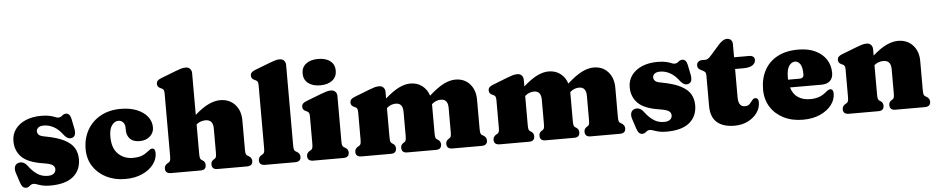

<svg xmlns="http://www.w3.org/2000/svg" viewBox="-42 -1068 6809 1396"><g transform="rotate(-5 3362.0 -370.0)"><path d="M270 -425Q241.5 -425 228.5 -413.8Q215.5 -402.5 215.5 -387.5Q215.5 -373.5 226.2 -362Q237 -350.5 271 -345Q361 -328.5 411.2 -302.2Q461.5 -276 482 -240.5Q502.5 -205 502.5 -160Q502.5 -79 446.5 -32.5Q390.5 14 278 14Q244 14 221.2 8.2Q198.5 2.5 183.5 -3.2Q168.5 -9 157.5 -9Q145.5 -9 137.8 -3.2Q130 2.5 122.2 8.5Q114.5 14.5 102.5 14.5Q88.5 14.5 78.8 5.5Q69 -3.5 61.5 -25L39.5 -92Q28.5 -122 34 -142Q39.5 -162 57.5 -169Q97 -183 127 -143.5Q156 -104 189.5 -81Q223 -58 266.5 -58Q296 -58 310.8 -70Q325.5 -82 325.5 -101.5Q325.5 -120 309.8 -131.8Q294 -143.5 244.5 -151.5Q132 -168 85.8 -214.2Q39.5 -260.5 39.5 -331Q39.5 -381 67.2 -418.5Q95 -456 143.8 -476.5Q192.5 -497 255.5 -497Q295 -497 318.8 -491.2Q342.5 -485.5 356.2 -479.5Q370 -473.5 379 -473.5Q397 -473.5 409 -485.2Q421 -497 438 -497Q450 -497 459.5 -488Q469 -479 474 -457.5L488.5 -386Q494 -360 489.5 -342Q485 -324 467 -318Q435.5 -307.5 405 -348Q375 -388 340.2 -406.5Q305.5 -425 270 -425Z M1059 -342.5Q1059 -304 1030.2 -277.8Q1001.5 -251.5 953.5 -251.5Q907 -251.5 883.8 -276.2Q860.5 -301 860.5 -339.5V-355.5Q860.5 -382 847 -397Q833.5 -412 811.5 -412Q785 -412 764.8 -384.8Q744.5 -357.5 744.5 -301.5Q744.5 -218 787.5 -176Q830.5 -134 895 -134Q927.5 -134 952.8 -141.5Q978 -149 1003 -169Q1018 -181 1025.5 -185.2Q1033 -189.5 1040 -189.5Q1062 -188.5 1062 -155Q1062 -110.5 1032.2 -71.8Q1002.5 -33 949.5 -9.5Q896.5 14 826.5 14Q750 14 689.2 -16.2Q628.5 -46.5 593 -100.8Q557.5 -155 557.5 -227.5Q557.5 -305 591.8 -366Q626 -427 688.8 -462Q751.5 -497 837 -497Q905.5 -497 955.2 -476.2Q1005 -455.5 1032 -420.5Q1059 -385.5 1059 -342.5Z M1377 -710V-406Q1434.5 -456.5 1479.2 -476.8Q1524 -497 1562 -497Q1629 -497 1670 -452.8Q1711 -408.5 1711 -337V-123.5Q1711 -100.5 1714.2 -91.8Q1717.5 -83 1725 -78.5L1734 -73.5Q1757 -59.5 1757 -36.5Q1757 0 1714.5 0H1499.5Q1459 0 1459 -37.5Q1459 -58.5 1477 -70.5L1486 -76Q1493.5 -80.5 1496.2 -89.8Q1499 -99 1499 -123.5V-296.5Q1499 -360.5 1443.5 -360.5Q1427 -360.5 1409.2 -354.8Q1391.5 -349 1377 -336V-123.5Q1377 -99 1380 -89.8Q1383 -80.5 1390.5 -76L1399.5 -70.5Q1417 -58.5 1417 -37.5Q1417 0 1377 0H1161.5Q1119 0 1119 -36.5Q1119 -60 1142.5 -73.5L1151.5 -78.5Q1158.5 -83 1161.8 -91.8Q1165 -100.5 1165 -123.5V-580.5Q1165 -600 1160.2 -607.2Q1155.5 -614.5 1146.5 -618.5L1137.5 -622.5Q1115 -632.5 1115 -654.5Q1115 -668.5 1123 -677.5Q1131 -686.5 1150.5 -694L1259 -736Q1284.5 -746 1300.5 -750.5Q1316.5 -755 1333.5 -755Q1354 -755 1365.5 -742.2Q1377 -729.5 1377 -710Z M2063 -710V-123.5Q2063 -100.5 2066.2 -91.8Q2069.5 -83 2077 -78.5L2086 -73.5Q2109 -60 2109 -36.5Q2109 0 2066.5 0H1847.5Q1805 0 1805 -36.5Q1805 -60 1828.5 -73.5L1837.5 -78.5Q1844.5 -83 1847.8 -91.8Q1851 -100.5 1851 -123.5V-580.5Q1851 -600 1846.2 -607.2Q1841.5 -614.5 1832.5 -618.5L1823.5 -622.5Q1801 -632.5 1801 -654.5Q1801 -668.5 1809 -677.5Q1817 -686.5 1836.5 -694L1945 -736Q1971.5 -746 1987.2 -750.5Q2003 -755 2018.5 -755Q2040 -755 2051.5 -742.2Q2063 -729.5 2063 -710Z M2298 -541Q2242 -541 2209.5 -567Q2177 -593 2177 -638Q2177 -682.5 2209.5 -708Q2242 -733.5 2298 -733.5Q2354 -733.5 2386.5 -708Q2419 -682.5 2419 -638Q2419 -593 2386.5 -567Q2354 -541 2298 -541ZM2415 -452V-123.5Q2415 -100.5 2418.2 -91.8Q2421.5 -83 2429 -78.5L2438 -73.5Q2461 -60 2461 -36.5Q2461 0 2418.5 0H2199.5Q2157 0 2157 -36.5Q2157 -60 2180.5 -73.5L2189.5 -78.5Q2196.5 -83 2199.8 -91.8Q2203 -100.5 2203 -123.5V-322.5Q2203 -342 2198.2 -349.2Q2193.5 -356.5 2184.5 -360.5L2175.5 -364.5Q2153 -374.5 2153 -396.5Q2153 -410.5 2161 -419.5Q2169 -428.5 2188.5 -436L2297 -478Q2323.5 -488 2339.2 -492.5Q2355 -497 2370.5 -497Q2392 -497 2403.5 -484.2Q2415 -471.5 2415 -452Z M2766 -452V-404Q2824 -455 2868 -476Q2912 -497 2950 -497Q3000.5 -497 3036.2 -469.8Q3072 -442.5 3086.5 -396.5Q3148 -452 3193.8 -474.5Q3239.5 -497 3279 -497Q3344.5 -497 3384.2 -452.8Q3424 -408.5 3424 -337V-123.5Q3424 -100.5 3427.2 -91.8Q3430.5 -83 3438 -78.5L3447 -73.5Q3470 -59.5 3470 -36.5Q3470 0 3427.5 0H3213.5Q3173 0 3173 -37.5Q3173 -58.5 3191 -70.5L3200 -76Q3207.5 -80.5 3210.2 -89.8Q3213 -99 3213 -123.5V-296.5Q3213 -360.5 3161 -360.5Q3144.5 -360.5 3128.2 -354.5Q3112 -348.5 3097 -335.5L3095 -333.5V-123.5Q3095 -99 3098 -90Q3101 -81 3108.5 -76L3117.5 -70.5Q3135 -58.5 3135 -37.5Q3135 0 3095 0H2884.5Q2844 0 2844 -37.5Q2844 -58.5 2862 -70.5L2871 -76Q2878.5 -80.5 2881.2 -89.8Q2884 -99 2884 -123.5V-296.5Q2884 -360.5 2832 -360.5Q2815.5 -360.5 2799.2 -354.5Q2783 -348.5 2768 -335.5L2766 -333.5V-123.5Q2766 -99 2769 -89.8Q2772 -80.5 2779.5 -76L2788.5 -70.5Q2806 -58.5 2806 -37.5Q2806 0 2766 0H2551.5Q2509 0 2509 -36.5Q2509 -60 2532.5 -73.5L2541.5 -78.5Q2548.5 -83 2551.8 -91.8Q2555 -100.5 2555 -123.5V-322.5Q2555 -342 2550.2 -349.2Q2545.5 -356.5 2536.5 -360.5L2527.5 -364.5Q2505 -374.5 2505 -396.5Q2505 -410.5 2513 -419.5Q2521 -428.5 2540.5 -436L2648 -478Q2673.5 -488 2689.5 -492.5Q2705.5 -497 2722.5 -497Q2743 -497 2754.5 -484.2Q2766 -471.5 2766 -452Z M3775 -452V-404Q3833 -455 3877 -476Q3921 -497 3959 -497Q4009.5 -497 4045.2 -469.8Q4081 -442.5 4095.5 -396.5Q4157 -452 4202.8 -474.5Q4248.5 -497 4288 -497Q4353.5 -497 4393.2 -452.8Q4433 -408.5 4433 -337V-123.5Q4433 -100.5 4436.2 -91.8Q4439.5 -83 4447 -78.5L4456 -73.5Q4479 -59.5 4479 -36.5Q4479 0 4436.5 0H4222.5Q4182 0 4182 -37.5Q4182 -58.5 4200 -70.5L4209 -76Q4216.5 -80.5 4219.2 -89.8Q4222 -99 4222 -123.5V-296.5Q4222 -360.5 4170 -360.5Q4153.5 -360.5 4137.2 -354.5Q4121 -348.5 4106 -335.5L4104 -333.5V-123.5Q4104 -99 4107 -90Q4110 -81 4117.5 -76L4126.5 -70.5Q4144 -58.5 4144 -37.5Q4144 0 4104 0H3893.5Q3853 0 3853 -37.5Q3853 -58.5 3871 -70.5L3880 -76Q3887.5 -80.5 3890.2 -89.8Q3893 -99 3893 -123.5V-296.5Q3893 -360.5 3841 -360.5Q3824.5 -360.5 3808.2 -354.5Q3792 -348.5 3777 -335.5L3775 -333.5V-123.5Q3775 -99 3778 -89.8Q3781 -80.5 3788.5 -76L3797.5 -70.5Q3815 -58.5 3815 -37.5Q3815 0 3775 0H3560.5Q3518 0 3518 -36.5Q3518 -60 3541.5 -73.5L3550.5 -78.5Q3557.5 -83 3560.8 -91.8Q3564 -100.5 3564 -123.5V-322.5Q3564 -342 3559.2 -349.2Q3554.5 -356.5 3545.5 -360.5L3536.5 -364.5Q3514 -374.5 3514 -396.5Q3514 -410.5 3522 -419.5Q3530 -428.5 3549.5 -436L3657 -478Q3682.5 -488 3698.5 -492.5Q3714.5 -497 3731.5 -497Q3752 -497 3763.5 -484.2Q3775 -471.5 3775 -452Z M4768 -425Q4739.5 -425 4726.5 -413.8Q4713.5 -402.5 4713.5 -387.5Q4713.5 -373.5 4724.2 -362Q4735 -350.5 4769 -345Q4859 -328.5 4909.2 -302.2Q4959.5 -276 4980 -240.5Q5000.5 -205 5000.5 -160Q5000.5 -79 4944.5 -32.5Q4888.5 14 4776 14Q4742 14 4719.2 8.2Q4696.5 2.5 4681.5 -3.2Q4666.5 -9 4655.5 -9Q4643.5 -9 4635.8 -3.2Q4628 2.5 4620.2 8.5Q4612.5 14.5 4600.5 14.5Q4586.5 14.5 4576.8 5.5Q4567 -3.5 4559.5 -25L4537.5 -92Q4526.5 -122 4532 -142Q4537.5 -162 4555.5 -169Q4595 -183 4625 -143.5Q4654 -104 4687.5 -81Q4721 -58 4764.5 -58Q4794 -58 4808.8 -70Q4823.5 -82 4823.5 -101.5Q4823.5 -120 4807.8 -131.8Q4792 -143.5 4742.5 -151.5Q4630 -168 4583.8 -214.2Q4537.5 -260.5 4537.5 -331Q4537.5 -381 4565.2 -418.5Q4593 -456 4641.8 -476.5Q4690.5 -497 4753.5 -497Q4793 -497 4816.8 -491.2Q4840.5 -485.5 4854.2 -479.5Q4868 -473.5 4877 -473.5Q4895 -473.5 4907 -485.2Q4919 -497 4936 -497Q4948 -497 4957.5 -488Q4967 -479 4972 -457.5L4986.5 -386Q4992 -360 4987.5 -342Q4983 -324 4965 -318Q4933.5 -307.5 4903 -348Q4873 -388 4838.2 -406.5Q4803.5 -425 4768 -425Z M5076 -405.5 5064.5 -411Q5052.5 -416.5 5046 -424.8Q5039.5 -433 5039.5 -446Q5039.5 -462.5 5050.8 -472.2Q5062 -482 5080 -482H5105Q5122 -482 5146.5 -510.5L5209 -581.5Q5224 -599 5240.5 -609.5Q5257 -620 5272 -620Q5290.5 -620 5301.5 -608.8Q5312.5 -597.5 5312.5 -576.5V-482H5423Q5440.5 -482 5451.2 -473.8Q5462 -465.5 5462 -450.5Q5462 -427.5 5440.8 -412Q5419.5 -396.5 5371 -396.5H5312.5V-189.5Q5312.5 -120.5 5361 -120.5Q5383.5 -120.5 5395.8 -133.8Q5408 -147 5417.5 -160Q5427 -173 5441 -172.5Q5463.5 -171.5 5463.5 -140.5Q5463.5 -98.5 5438.2 -63.5Q5413 -28.5 5370.2 -7.2Q5327.5 14 5274 14Q5190 14 5145.2 -25.2Q5100.5 -64.5 5100.5 -145V-367.5Q5100.5 -386 5094 -392.8Q5087.5 -399.5 5076 -405.5Z M6013 -307.5Q6013 -269.5 5991 -248.8Q5969 -228 5929.5 -228H5698.5Q5713.5 -178 5749.8 -154.2Q5786 -130.5 5838.5 -130.5Q5870 -130.5 5898.5 -139.2Q5927 -148 5952 -169Q5966 -181 5973.8 -185.2Q5981.5 -189.5 5989 -189.5Q6011 -188.5 6011 -156Q6011 -111.5 5981.2 -72.8Q5951.5 -34 5898 -10Q5844.5 14 5772.5 14Q5693 14 5632 -16.8Q5571 -47.5 5536.5 -102.2Q5502 -157 5502 -230.5Q5502 -309 5534.2 -369.2Q5566.5 -429.5 5628.8 -463.2Q5691 -497 5780.5 -497Q5855.5 -497 5907.2 -471.8Q5959 -446.5 5986 -403.8Q6013 -361 6013 -307.5ZM5689 -301.5Q5689 -293.5 5689.5 -285.5H5773.5Q5804 -285.5 5804 -315Q5804 -367 5788.5 -389.5Q5773 -412 5751 -412Q5725.5 -412 5707.2 -385.8Q5689 -359.5 5689 -301.5Z M6324.5 -452V-406Q6382 -456.5 6426.8 -476.8Q6471.5 -497 6509.5 -497Q6576.5 -497 6617.5 -452.8Q6658.5 -408.5 6658.5 -337V-123.5Q6658.5 -100.5 6661.8 -91.5Q6665 -82.5 6672.5 -78.5L6681.5 -73.5Q6704.5 -59.5 6704.5 -36.5Q6704.5 0 6662 0H6447Q6406.5 0 6406.5 -37.5Q6406.5 -58.5 6424.5 -70.5L6433.5 -76Q6441 -80.5 6443.8 -89.8Q6446.5 -99 6446.5 -123.5V-296.5Q6446.5 -360.5 6391 -360.5Q6374.5 -360.5 6356.8 -354.8Q6339 -349 6324.5 -336V-123.5Q6324.5 -99 6327.5 -89.8Q6330.5 -80.5 6338 -76L6347 -70.5Q6364.5 -58.5 6364.5 -37.5Q6364.5 0 6324.5 0H6109Q6066.5 0 6066.5 -36.5Q6066.5 -60 6090 -73.5L6099 -78.5Q6106 -83 6109.2 -91.8Q6112.5 -100.5 6112.5 -123.5V-322.5Q6112.5 -342 6107.8 -349.2Q6103 -356.5 6094 -360.5L6085 -364.5Q6062.5 -374.5 6062.5 -396.5Q6062.5 -410.5 6070.5 -419.5Q6078.5 -428.5 6098 -436L6206.5 -478Q6232 -488 6248 -492.5Q6264 -497 6281 -497Q6301.5 -497 6313 -484.2Q6324.5 -471.5 6324.5 -452Z"/></g></svg>

Font: Fraunces 9pt S050 Black
Style: Regular
Weight: 900
Version: Version 1.000; ttfautohint (v1.8.3)